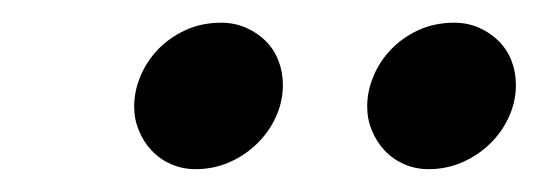

<svg xmlns="http://www.w3.org/2000/svg" viewBox="-20 -728 474 169"><path d="M229 -653.3Q229 -638.7 222.9 -625.2Q216.8 -611.8 206.3 -601.6Q195.8 -591.3 181.9 -585.2Q168 -579.1 152.3 -579.1Q140.6 -579.1 130.6 -583.5Q120.6 -587.9 113.5 -595.5Q106.4 -603 102.3 -613Q98.1 -623 98.1 -634.3Q98.1 -647.5 103.5 -660.6Q108.9 -673.8 118.9 -684.3Q128.9 -694.8 143.1 -701.4Q157.2 -708 174.8 -708Q186.5 -708 196.5 -703.6Q206.5 -699.2 213.9 -691.9Q221.2 -684.6 225.1 -674.6Q229 -664.6 229 -653.3ZM434.1 -653.3Q434.1 -638.7 428 -625.2Q421.9 -611.8 411.4 -601.6Q400.9 -591.3 387 -585.2Q373 -579.1 357.4 -579.1Q345.7 -579.1 335.7 -583.5Q325.7 -587.9 318.6 -595.5Q311.5 -603 307.4 -613Q303.2 -623 303.2 -634.3Q303.2 -647.5 308.6 -660.6Q314 -673.8 324 -684.3Q334 -694.8 348.1 -701.4Q362.3 -708 379.9 -708Q391.6 -708 401.6 -703.6Q411.6 -699.2 418.9 -691.9Q426.3 -684.6 430.2 -674.6Q434.1 -664.6 434.1 -653.3Z"/></svg>

Font: Andika New Basic
Style: Italic
Weight: 400
Italic angle: -14°
Designer: Victor Gaultney, Annie Olsen, Julie Remington, Don Collingsworth, Eric Hays
Foundry: SIL International
Version: Version 5.500